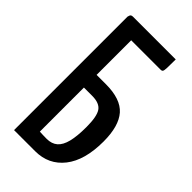

<svg xmlns="http://www.w3.org/2000/svg" viewBox="-221 -759 818 818"><g transform="rotate(45 188.5 -350.0)"><path d="M44 0V-683.5Q44 -683.5 46.5 -691.8Q49 -700 60.5 -700H318.2Q318.2 -664.1 317.5 -648.1Q316.9 -632.1 313.9 -627.8Q311 -623.5 303.4 -623.5H126.3V-415.1H181.8Q271.8 -415.1 310 -371.5Q348.2 -327.8 348.2 -235.2Q348.2 -122.3 300.1 -61.1Q251.9 0 171.2 0ZM168.5 -71.9Q198.7 -71.9 217.2 -87.9Q235.8 -103.8 244.4 -138.1Q253 -172.4 253 -227.4Q253 -290.6 236.8 -314.6Q220.5 -338.7 176.2 -338.7H126.3V-73.2Q136.3 -72.6 146.5 -72.3Q156.6 -71.9 168.5 -71.9Z"/></g></svg>

Font: Yanone Kaffeesatz ExtraLight
Style: Regular
Weight: 200
Designer: Yanone (Cyrillic: Daniel Pouzeot, Huerta Tipografica, and Cyreal)
Foundry: Yanone
Version: Version 2.003